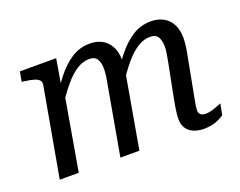

<svg xmlns="http://www.w3.org/2000/svg" viewBox="-89 -678 1056 845"><g transform="rotate(-20 439.0 -255.5)"><path d="M64 0H153L216 -364L210 -377L232 -508H62L54 -462L68 -460Q93 -457 109.5 -452Q126 -447 133.5 -438.5Q141 -430 138 -415ZM749 -161 780 -325Q785 -349 787 -368.5Q789 -388 789 -401Q789 -438 775.5 -464Q762 -490 737 -504Q712 -518 679 -518Q630 -518 590.5 -492.5Q551 -467 515.5 -421.5Q480 -376 443 -315L467 -290Q502 -345 532.5 -381.5Q563 -418 592.5 -436.5Q622 -455 652 -455Q678 -455 688.5 -438Q699 -421 699 -392Q699 -380 696.5 -363.5Q694 -347 689 -321L661 -179Q655 -150 652 -130.5Q649 -111 647.5 -97.5Q646 -84 646 -71Q646 -45 658 -27.5Q670 -10 691 -1.5Q712 7 739 7Q759 7 776.5 3Q794 -1 808.5 -8Q823 -15 833 -22L843 -74Q838 -72 825.5 -67Q813 -62 798 -57.5Q783 -53 768 -53Q752 -53 744 -60Q736 -67 736 -80Q736 -88 737.5 -98.5Q739 -109 742 -124.5Q745 -140 749 -161ZM348 0H437L494 -325Q496 -337 497.5 -348Q499 -359 500 -368.5Q501 -378 501.5 -386Q502 -394 502 -401Q502 -438 488.5 -464Q475 -490 450.5 -504Q426 -518 393 -518Q345 -518 305.5 -492.5Q266 -467 231 -421.5Q196 -376 159 -315L183 -290Q218 -345 248.5 -381.5Q279 -418 308 -436.5Q337 -455 367 -455Q393 -455 403.5 -438Q414 -421 414 -392Q414 -380 412 -363.5Q410 -347 405 -321Z"/></g></svg>

Font: Roboto Serif 20pt
Style: Italic
Weight: 400
Italic angle: -10°
Designer: Greg Gazdowicz
Foundry: Commercial Type
Version: Version 1.008